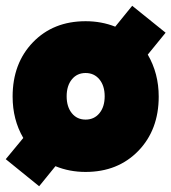

<svg xmlns="http://www.w3.org/2000/svg" viewBox="-20 -586 596 668"><path d="M116.2 62 0 -32.2 61 -106Q23.9 -169.4 23.9 -250Q23.9 -365.7 94.7 -439Q165.5 -512.2 277.8 -512.2Q333 -512.2 380.9 -493.2L439.9 -565.9L556.2 -472.2L494.1 -396Q532.2 -330.6 532.2 -250Q532.2 -134.3 461.2 -61Q390.1 12.2 277.8 12.2Q221.7 12.2 172.9 -7.8ZM230 -192.1Q248 -169.9 277.8 -169.9Q307.6 -169.9 325.9 -192.1Q344.2 -214.4 344.2 -251Q344.2 -287.6 325.9 -309.8Q307.6 -332 277.8 -332Q248 -332 230 -309.8Q211.9 -287.6 211.9 -251Q211.9 -214.4 230 -192.1Z"/></svg>

Font: Apfel Grotezk Satt
Style: Regular
Weight: 900
Designer: Luigi Gorlero
Foundry: © 2023, Luigi Gorlero & Collletttivo
Version: Version 2.000;Glyphs 3.2 (3217)